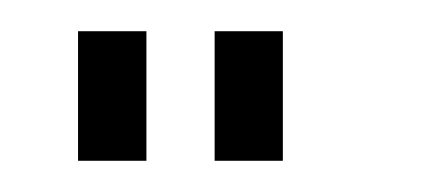

<svg xmlns="http://www.w3.org/2000/svg" viewBox="-20 -804 271 123"><path d="M117.5 -784H161.2V-701H117.5ZM30 -784H73.8V-701H30Z"/></svg>

Font: Facade Sud
Style: Regular
Weight: 100
Designer: Éléonore Fines
Foundry: Velvetyne Type Foundry
Version: Version 1.001;Glyphs 3.2 (3202)